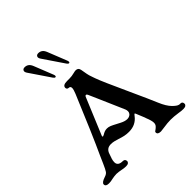

<svg xmlns="http://www.w3.org/2000/svg" viewBox="-248 -1099 1275 1275"><g transform="rotate(-45 389.5 -462.0)"><path d="M10 -10Q10 -27 50 -40Q70 -46 79 -58.5Q88 -71 106 -112L128 -162Q190 -296 303 -568Q315 -597 315 -611Q315 -628 299 -628Q292 -628 287.5 -632.5Q283 -637 283 -644Q283 -668 323 -668H346Q369 -668 391 -674Q407 -678 414 -678Q438 -678 442 -654L450 -609Q452 -595 463 -565L469 -548Q483 -507 567 -324Q627 -193 649 -140Q672 -85 699 -58Q714 -43 725.5 -36Q737 -29 749 -30H751Q760 -30 764.5 -24.5Q769 -19 769 -10Q769 -1 761.5 4.5Q754 10 739 10Q729 10 719 9Q709 8 698 6Q658 0 628 0Q599 0 561 6Q535 10 528 10Q498 10 498 -10Q498 -15 501.5 -18Q505 -21 510 -24Q514 -27 519 -31Q524 -35 528 -40Q536 -50 536 -64Q536 -84 520 -123Q519 -127 518 -130L493 -191Q490 -198 488 -198Q485 -198 476 -186Q459 -163 434 -150.5Q409 -138 376 -138Q354 -138 335 -142Q316 -146 293 -154Q278 -159 262.5 -162.5Q247 -166 234 -166Q214 -166 202 -158Q190 -150 183 -134Q173 -107 168.5 -92.5Q164 -78 164 -64Q164 -30 210 -30Q220 -30 225 -24.5Q230 -19 230 -10Q230 -1 222.5 4.5Q215 10 200 10Q182 10 160 5Q150 3 139 1.5Q128 0 119 0Q109 0 98 1.5Q87 3 77 5Q59 10 40 10Q10 10 10 -10ZM461 -220Q468 -229 468 -239.5Q468 -250 464 -260L383 -446L357 -505Q353 -514 347 -514Q340 -514 337 -506L330 -489Q280 -369 230 -249Q226 -239 233 -239Q235 -239 243 -243Q256 -251 266 -254.5Q276 -258 288 -258Q302 -258 316.5 -252Q331 -246 355 -233L380 -220Q407 -206 428 -206Q439 -206 447.5 -210Q456 -214 461 -220ZM291 -759 237 -895Q229 -915 217 -923.5Q205 -932 189 -932Q174 -932 169 -921.5Q164 -911 174 -896L273 -750Q280 -740 287 -740Q292 -740 293 -745.5Q294 -751 291 -759ZM421 -761 367 -897Q359 -917 347 -925.5Q335 -934 319 -934Q304 -934 299 -923.5Q294 -913 304 -898L403 -752Q410 -742 417 -742Q422 -742 423 -747.5Q424 -753 421 -761Z"/></g></svg>

Font: Raigarh
Style: Regular
Weight: 400
Designer: jaikishan Patel
Foundry: MagicType
Version: Version 1.000;FEAKit 1.0